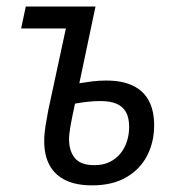

<svg xmlns="http://www.w3.org/2000/svg" viewBox="-20 -555 547 585"><path d="M260.3 9.8Q212.9 9.8 180.4 -5.6Q147.9 -21 131.3 -51Q114.7 -81.1 114.7 -125Q114.7 -147 118.7 -171.6Q122.6 -196.3 127 -218.8L180.7 -468.3H44.4L58.6 -535.2H271L221.7 -301.3Q238.3 -304.2 259.8 -306.9Q281.2 -309.6 303.2 -309.6Q352.5 -309.6 385 -293.9Q417.5 -278.3 433.6 -247.8Q449.7 -217.3 449.7 -173.3Q449.7 -122.6 428.5 -81.1Q407.2 -39.6 365 -14.9Q322.8 9.8 260.3 9.8ZM267.6 -51.8Q294.4 -51.8 314.2 -61.5Q334 -71.3 347.2 -87.6Q360.4 -104 366.9 -124.8Q373.5 -145.5 373.5 -168Q373.5 -195.8 364 -213.1Q354.5 -230.5 335.2 -238.8Q315.9 -247.1 286.1 -247.1Q266.6 -247.1 247.1 -244.9Q227.5 -242.7 208.5 -239.3Q199.2 -196.3 194.8 -171.4Q190.4 -146.5 190.4 -130.4Q190.4 -95.2 208 -73.5Q225.6 -51.8 267.6 -51.8Z"/></svg>

Font: Open Sans SemiCondensed
Style: Italic
Weight: 400
Width: 4
Italic angle: -12°
Designer: Monotype Design Team
Foundry: Monotype Imaging Inc.
Version: Version 3.000